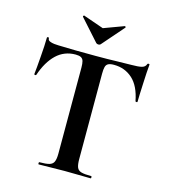

<svg xmlns="http://www.w3.org/2000/svg" viewBox="-118 -905 880 999"><g transform="rotate(15 321.5 -405.5)"><path d="M222 -602Q161 -602 118.5 -561.5Q76 -521 51 -447Q50 -444 45 -444.5Q40 -445 40 -448Q42 -462 44 -487.5Q46 -513 48.5 -543Q51 -573 52.5 -601Q54 -629 54 -647Q54 -652 59.5 -652Q65 -652 65 -647Q65 -637 75.5 -632.5Q86 -628 99.5 -626.5Q113 -625 122 -625Q208 -622 323 -622Q393 -622 435 -623.5Q477 -625 516 -625Q552 -625 570.5 -629.5Q589 -634 594 -650Q595 -654 600.5 -654Q606 -654 606 -650Q604 -634 602.5 -605.5Q601 -577 599.5 -545.5Q598 -514 597 -487.5Q596 -461 596 -448Q596 -445 591 -445Q586 -445 585 -448Q570 -527 528.5 -564.5Q487 -602 428 -602Q408 -602 397.5 -596.5Q387 -591 383.5 -578Q380 -565 380 -542V-81Q380 -52 386 -37Q392 -22 409.5 -17Q427 -12 463 -12Q466 -12 466 -6Q466 0 463 0Q435 0 400 -1Q365 -2 323 -2Q283 -2 248 -1Q213 0 184 0Q181 0 181 -6Q181 -12 184 -12Q219 -12 237 -17Q255 -22 261.5 -37Q268 -52 268 -81V-544Q268 -566 264.5 -578.5Q261 -591 251 -596.5Q241 -602 222 -602ZM310 -687 207 -802Q206 -805 209 -808Q212 -811 213 -809L322 -771L430 -811Q432 -812 434.5 -809Q437 -806 435 -804L333 -687Q329 -683 322 -683Q315 -683 310 -687Z"/></g></svg>

Font: Cormorant
Style: Bold
Weight: 700
Designer: Christian Thalmann (Catharsis Fonts)
Foundry: Catharsis Fonts
Version: Version 4.000